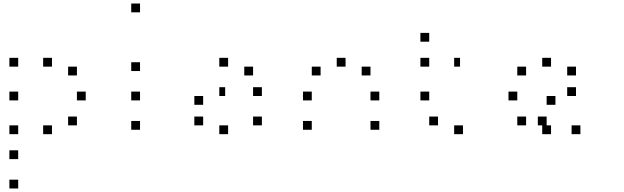

<svg xmlns="http://www.w3.org/2000/svg" viewBox="-20 -795 3540 1090"><path d="M83.3 225V275H33.3V225ZM83.3 58.3V108.3H33.3V58.3ZM416.7 -133.3V-83.3H366.7V-133.3ZM275 -83.3V-33.3H225V-83.3ZM83.3 -83.3V-33.3H33.3V-83.3ZM466.7 -275V-225H416.7V-275ZM83.3 -275V-225H33.3V-275ZM416.7 -416.7V-366.7H366.7V-416.7ZM275 -466.7V-416.7H225V-466.7ZM83.3 -466.7V-416.7H33.3V-466.7Z M775 -108.3V-58.3H725V-108.3ZM775 -275V-225H725V-275ZM775 -441.7V-391.7H725V-441.7ZM775 -775V-725H725V-775Z M1466.7 -133.3V-83.3H1416.7V-133.3ZM1275 -83.3V-33.3H1225V-83.3ZM1133.3 -133.3V-83.3H1083.3V-133.3ZM1466.7 -300V-250H1416.7V-300ZM1258.3 -300V-250H1225V-300ZM1133.3 -250V-200H1083.3V-250ZM1416.7 -416.7V-366.7H1366.7V-416.7ZM1275 -466.7V-416.7H1225V-466.7Z M2133.3 -108.3V-58.3H2083.3V-108.3ZM1750 -108.3V-58.3H1700V-108.3ZM2133.3 -275V-225H2083.3V-275ZM1750 -275V-225H1700V-275ZM2083.3 -416.7V-366.7H2033.3V-416.7ZM1941.7 -466.7V-416.7H1891.7V-466.7ZM1800 -416.7V-366.7H1750V-416.7Z M2608.3 -83.3V-33.3H2558.3V-83.3ZM2466.7 -133.3V-83.3H2416.7V-133.3ZM2416.7 -275V-225H2366.7V-275ZM2591.7 -466.7V-416.7H2558.3V-466.7ZM2416.7 -466.7V-416.7H2366.7V-466.7ZM2416.7 -608.3V-558.3H2366.7V-608.3Z M3275 -83.3V-33.3H3225V-83.3ZM3108.3 -83.3V-33.3H3058.3V-83.3ZM2966.7 -133.3V-83.3H2916.7V-133.3ZM3083.3 -133.3V-83.3H3033.3V-133.3ZM2966.7 -133.3V-83.3H2916.7V-133.3ZM3250 -300V-250H3200V-300ZM3133.3 -250V-200H3083.3V-250ZM2916.7 -275V-225H2866.7V-275ZM3250 -416.7V-366.7H3200V-416.7ZM3108.3 -466.7V-416.7H3058.3V-466.7ZM2966.7 -416.7V-366.7H2916.7V-416.7Z"/></svg>

Font: 0xA000-Boxes
Style: Boxes
Weight: 400
Version: Version 0.1